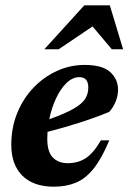

<svg xmlns="http://www.w3.org/2000/svg" viewBox="-20 -690 484 723"><path d="M391.5 -161.5Q363 -93 332.5 -55Q302 -17 265.5 -2Q229 13 183 13Q106 13 64.2 -28.5Q22.5 -70 22.5 -144.5Q22.5 -210 45.2 -265.2Q68 -320.5 107 -360.8Q146 -401 195.2 -423.2Q244.5 -445.5 298 -445.5Q366 -445.5 395.2 -418.5Q424.5 -391.5 424.5 -352.5Q424.5 -329 415.2 -306.8Q406 -284.5 391 -268.5Q340 -247.5 280 -228.2Q220 -209 159 -193.5Q158 -180.5 158 -168Q158 -118 179 -96.8Q200 -75.5 235 -75.5Q273 -75.5 302 -93.8Q331 -112 360 -161.5ZM279 -399.5Q253 -399.5 230.2 -377.2Q207.5 -355 190.8 -319Q174 -283 165.5 -241Q226 -262.5 257.8 -281Q289.5 -299.5 301 -318.2Q312.5 -337 312.5 -360Q312.5 -399.5 279 -399.5ZM147 -504.5 297.5 -670H393.5L443.5 -504.5H401L328.5 -590.5L201 -504.5Z"/></svg>

Font: Newsreader 16pt
Style: Bold Italic
Weight: 700
Italic angle: -17°
Designer: Hugues Gentile
Foundry: Production Type
Version: Version 1.003; ttfautohint (v1.8.3)